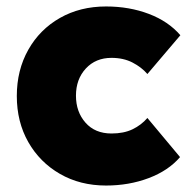

<svg xmlns="http://www.w3.org/2000/svg" viewBox="-20 -564 590 594"><path d="M308 10Q228 10 165.5 -26Q103 -62 67.5 -124.5Q32 -187 32 -267Q32 -347 67.5 -410Q103 -473 165.5 -508.5Q228 -544 308 -544Q380 -544 440.5 -521Q501 -498 538 -455L436 -335Q418 -356 390 -370.5Q362 -385 325 -385Q276 -385 245.5 -352Q215 -319 215 -268Q215 -218 244.5 -184.5Q274 -151 325 -151Q363 -151 390 -164Q417 -177 436 -199L537 -78Q501 -36 440 -13Q379 10 308 10Z"/></svg>

Font: Lexend Deca ExtraBold
Style: Regular
Weight: 800
Designer: Bonnie Shaver-Troup, Thomas Jockin
Foundry: Lexend
Version: Version 1.008; ttfautohint (v1.8.4.7-5d5b)